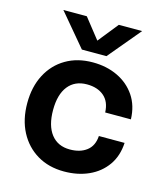

<svg xmlns="http://www.w3.org/2000/svg" viewBox="-109 -800 777 898"><g transform="rotate(15 279.0 -351.5)"><path d="M337 -559.5H218L86.5 -716H200L277 -618.5L355 -716H468ZM36 -252Q36 -331 67 -390.2Q98 -449.5 153.8 -482.2Q209.5 -515 284 -515Q351 -515 404.5 -489.5Q458 -464 490 -416.8Q522 -369.5 524 -303.5H399.5Q397.5 -355.5 366.2 -382Q335 -408.5 284 -408.5Q225.5 -408.5 193.2 -367.8Q161 -327 161 -252Q161 -176.5 193.2 -135Q225.5 -93.5 284 -93.5Q334 -93.5 365.2 -117.5Q396.5 -141.5 399.5 -189.5H524Q520.5 -125.5 488.5 -80.2Q456.5 -35 403.5 -11Q350.5 13 284 13Q210 13 154.2 -20.2Q98.5 -53.5 67.2 -113Q36 -172.5 36 -252Z"/></g></svg>

Font: Overused Grotesk SemiBold
Style: Regular
Weight: 610
Version: Version 0.004